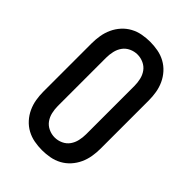

<svg xmlns="http://www.w3.org/2000/svg" viewBox="-221 -838 941 941"><g transform="rotate(45 250.0 -367.5)"><path d="M250 8Q223 8 196 3Q169 -2 145 -15Q121 -28 102.5 -48.5Q84 -69 72.5 -94Q61 -119 56.5 -146Q52 -173 52 -200V-535Q52 -562 56.5 -589Q61 -616 72.5 -641Q84 -666 102.5 -686.5Q121 -707 145 -720Q169 -733 196 -738Q223 -743 250 -743Q277 -743 304 -738Q331 -733 355 -720Q379 -707 397.5 -686.5Q416 -666 427.5 -641Q439 -616 443.5 -589Q448 -562 448 -535V-200Q448 -173 443.5 -146Q439 -119 427.5 -94Q416 -69 397.5 -48.5Q379 -28 355 -15Q331 -2 304 3Q277 8 250 8ZM250 -80Q272 -80 292.5 -89.5Q313 -99 325.5 -116.5Q338 -134 343 -156Q348 -178 348 -200V-535Q348 -557 343 -579Q338 -601 325.5 -618.5Q313 -636 292.5 -645.5Q272 -655 250 -655Q228 -655 207.5 -645.5Q187 -636 174.5 -618.5Q162 -601 157 -579Q152 -557 152 -535V-200Q152 -178 157 -156Q162 -134 174.5 -116.5Q187 -99 207.5 -89.5Q228 -80 250 -80Z"/></g></svg>

Font: Iosevka Semibold
Style: Regular
Weight: 600
Monospace: yes
Designer: Belleve Invis
Foundry: Belleve Invis
Version: Version 33.2.3; ttfautohint (v1.8.4)